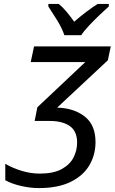

<svg xmlns="http://www.w3.org/2000/svg" viewBox="-20 -951 586 981"><path d="M178 10Q136 10 89 -0.5Q42 -11 7 -30V-114Q45 -92 91 -78Q137 -64 183 -64Q253 -64 295 -87Q337 -110 355.5 -146Q374 -182 374 -222Q374 -281 336.5 -307Q299 -333 235 -333H157L171 -403L416 -634H137L154 -714H546L531 -643L272 -401Q357 -399 412.5 -356Q468 -313 468 -225Q468 -160 436.5 -106.5Q405 -53 340.5 -21.5Q276 10 178 10ZM309 -771Q296 -809 271 -849Q246 -889 227 -918V-931H280Q300 -915 320 -891Q340 -867 359 -840Q390 -867 421 -890.5Q452 -914 479 -931H536V-918Q519 -903 491 -876.5Q463 -850 436.5 -822Q410 -794 395 -771Z"/></svg>

Font: Noto IKEA Latin
Style: Italic
Weight: 400
Italic angle: -12°
Designer: Monotype Design Team
Foundry: Monotype Imaging Inc.
Version: Version 1.0